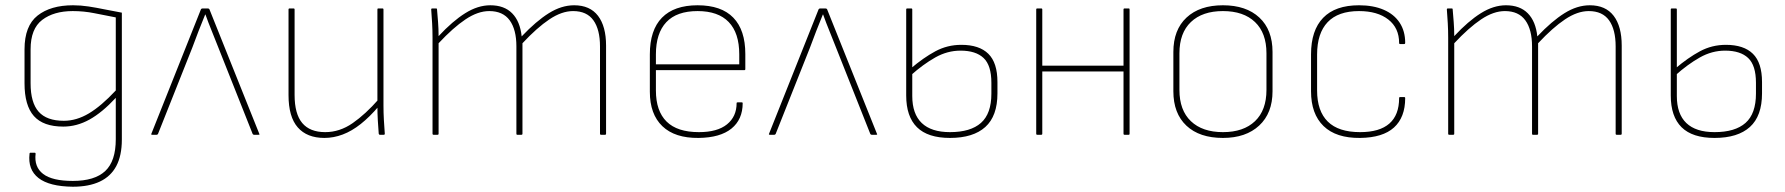

<svg xmlns="http://www.w3.org/2000/svg" viewBox="-20 -511 6769 728"><path d="M256 197Q167 196 126 164Q85 132 92 72Q92 68 96 68H111Q115 68 115 72Q109 122 143.5 148.5Q178 175 256 175Q339 175 379 137.5Q419 100 419 17V-45Q419 -68 419 -91.5Q419 -115 419 -138V-140Q367 -84 319 -57.5Q271 -31 220 -31Q144 -31 108.5 -71Q73 -111 73 -195V-324Q73 -413 122.5 -452Q172 -491 257 -491Q286 -491 315.5 -486.5Q345 -482 376.5 -475.5Q408 -469 442 -463V18Q442 79 421 118.5Q400 158 358.5 177.5Q317 197 256 197ZM222 -53Q270 -53 317 -81Q364 -109 419 -168V-445Q377 -453 337.5 -461Q298 -469 256 -469Q184 -469 140 -435.5Q96 -402 96 -324V-195Q96 -122 126.5 -87.5Q157 -53 222 -53Z M557 0Q552 0 554 -4L742 -476Q744 -479 748 -479H768Q772 -479 774 -476L963 -4Q966 0 960 0H943Q940 0 938 -3L807 -333Q795 -364 782.5 -394.5Q770 -425 759 -456H758Q745 -425 733 -393.5Q721 -362 709 -330L579 -3Q577 0 574 0Z M1210 12Q1144 12 1109 -28Q1074 -68 1074 -150V-475Q1074 -479 1078 -479H1093Q1097 -479 1097 -475V-151Q1097 -79 1126 -44.5Q1155 -10 1213 -10Q1268 -10 1317 -44Q1366 -78 1416 -135V-108Q1382 -68 1348 -41Q1314 -14 1279.5 -1Q1245 12 1210 12ZM1420 0Q1417 0 1416 -4Q1414 -30 1412.5 -55.5Q1411 -81 1411 -108V-120V-475Q1411 -479 1414 -479H1430Q1434 -479 1434 -475V-111Q1434 -83 1435.5 -57Q1437 -31 1439 -4Q1439 0 1435 0Z M1624 0Q1620 0 1620 -4V-368Q1620 -396 1618.5 -422.5Q1617 -449 1615 -475Q1615 -479 1619 -479H1634Q1637 -479 1637 -476Q1639 -452 1641 -427Q1643 -402 1643 -374Q1696 -431 1744 -461Q1792 -491 1839 -491Q1892 -491 1922 -460.5Q1952 -430 1958 -373Q2013 -431 2061 -461Q2109 -491 2157 -491Q2217 -491 2247.5 -451Q2278 -411 2278 -338V-4Q2278 0 2274 0H2259Q2255 0 2255 -4V-335Q2255 -399 2230 -434Q2205 -469 2153 -469Q2110 -469 2063 -437.5Q2016 -406 1961 -347V-4Q1961 0 1957 0H1941Q1938 0 1938 -4V-335Q1938 -399 1912.5 -434Q1887 -469 1835 -469Q1792 -469 1745 -437.5Q1698 -406 1643 -347V-4Q1643 0 1639 0Z M2629 12Q2539 13 2491.5 -32.5Q2444 -78 2444 -163V-305Q2444 -397 2490 -444Q2536 -491 2625 -491Q2715 -491 2760.5 -444Q2806 -397 2806 -306V-249Q2806 -245 2802 -245H2467V-168Q2467 -90 2507.5 -50Q2548 -10 2630 -10Q2700 -10 2736.5 -39.5Q2773 -69 2773 -120Q2773 -123 2777 -123H2792Q2796 -123 2796 -120Q2796 -58 2753.5 -23.5Q2711 11 2629 12ZM2467 -267H2783V-305Q2783 -386 2743 -427.5Q2703 -469 2625 -469Q2546 -469 2506.5 -427Q2467 -385 2467 -305Z M2899 0Q2894 0 2896 -4L3084 -476Q3086 -479 3090 -479H3110Q3114 -479 3116 -476L3305 -4Q3308 0 3302 0H3285Q3282 0 3280 -3L3149 -333Q3137 -364 3124.5 -394.5Q3112 -425 3101 -456H3100Q3087 -425 3075 -393.5Q3063 -362 3051 -330L2921 -3Q2919 0 2916 0Z M3582 12Q3498 12 3457 -28.5Q3416 -69 3416 -149V-475Q3416 -479 3420 -479H3435Q3439 -479 3439 -475V-147Q3439 -79 3475 -44.5Q3511 -10 3582 -10Q3660 -10 3699.5 -45Q3739 -80 3739 -156V-197Q3739 -263 3709.5 -291Q3680 -319 3622 -319Q3572 -319 3526 -293Q3480 -267 3433 -225V-251Q3481 -292 3526.5 -316.5Q3572 -341 3625 -341Q3693 -341 3727.5 -307Q3762 -273 3762 -200V-157Q3762 -71 3716 -29.5Q3670 12 3582 12Z M4244 0Q4240 0 4240 -4V-475Q4240 -479 4244 -479H4260Q4263 -479 4263 -475V-4Q4263 0 4260 0ZM3913 0Q3909 0 3909 -4V-475Q3909 -479 3913 -479H3928Q3932 -479 3932 -475V-4Q3932 0 3928 0ZM3927 -240V-262H4246V-240Z M4617 12Q4528 12 4478.5 -34.5Q4429 -81 4429 -165V-314Q4429 -398 4479 -444.5Q4529 -491 4617 -491Q4705 -491 4755 -444.5Q4805 -398 4805 -314V-165Q4805 -82 4754.5 -35Q4704 12 4617 12ZM4617 -10Q4695 -10 4738.5 -51.5Q4782 -93 4782 -170V-309Q4782 -386 4738.5 -427.5Q4695 -469 4617 -469Q4539 -469 4495.5 -427.5Q4452 -386 4452 -309V-170Q4452 -93 4495.5 -51.5Q4539 -10 4617 -10Z M5137 12Q5046 13 4998.5 -33Q4951 -79 4951 -165V-305Q4951 -396 4997 -443.5Q5043 -491 5133 -491Q5187 -491 5226.5 -474Q5266 -457 5287 -425Q5308 -393 5308 -349Q5308 -344 5304 -344H5289Q5285 -344 5285 -348Q5285 -405 5244 -437Q5203 -469 5133 -469Q5054 -469 5014 -427Q4974 -385 4974 -304V-168Q4974 -90 5014.5 -50Q5055 -10 5137 -10Q5211 -10 5248 -42.5Q5285 -75 5285 -139Q5285 -143 5289 -143H5304Q5308 -143 5308 -139Q5308 -66 5265.5 -27.5Q5223 11 5137 12Z M5475 0Q5471 0 5471 -4V-368Q5471 -396 5469.5 -422.5Q5468 -449 5466 -475Q5466 -479 5470 -479H5485Q5488 -479 5488 -476Q5490 -452 5492 -427Q5494 -402 5494 -374Q5547 -431 5595 -461Q5643 -491 5690 -491Q5743 -491 5773 -460.5Q5803 -430 5809 -373Q5864 -431 5912 -461Q5960 -491 6008 -491Q6068 -491 6098.5 -451Q6129 -411 6129 -338V-4Q6129 0 6125 0H6110Q6106 0 6106 -4V-335Q6106 -399 6081 -434Q6056 -469 6004 -469Q5961 -469 5914 -437.5Q5867 -406 5812 -347V-4Q5812 0 5808 0H5792Q5789 0 5789 -4V-335Q5789 -399 5763.5 -434Q5738 -469 5686 -469Q5643 -469 5596 -437.5Q5549 -406 5494 -347V-4Q5494 0 5490 0Z M6481 12Q6397 12 6356 -28.5Q6315 -69 6315 -149V-475Q6315 -479 6319 -479H6334Q6338 -479 6338 -475V-147Q6338 -79 6374 -44.5Q6410 -10 6481 -10Q6559 -10 6598.5 -45Q6638 -80 6638 -156V-197Q6638 -263 6608.5 -291Q6579 -319 6521 -319Q6471 -319 6425 -293Q6379 -267 6332 -225V-251Q6380 -292 6425.5 -316.5Q6471 -341 6524 -341Q6592 -341 6626.5 -307Q6661 -273 6661 -200V-157Q6661 -71 6615 -29.5Q6569 12 6481 12Z"/></svg>

Font: Sofia Sans Thin
Style: Regular
Weight: 250
Designer: Botio Nikoltchev, Ani Petrova
Foundry: lettersoup
Version: Version 4.101